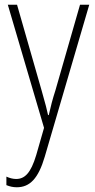

<svg xmlns="http://www.w3.org/2000/svg" viewBox="-20 -549 402 811"><path d="M13 -529 166 -9 133 106C110 183 84 207 48 207C34 207 20 203 7 197V233C22 239 35 242 51 242C106 242 142 205 169 113L357 -529H318L214 -167C202 -130 194 -99 186 -63H183C178 -86 173 -107 156 -166L52 -529Z"/></svg>

Font: Noto Sans Devanagari UI Condensed ExtraLight
Style: Regular
Weight: 200
Width: 3
Designer: Jelle Bosma - Monotype Design Team
Foundry: Monotype Imaging Inc.
Version: Version 2.004